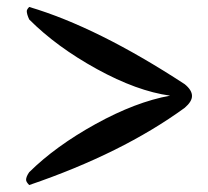

<svg xmlns="http://www.w3.org/2000/svg" viewBox="-20 -594 598 552"><path d="M55 -77Q55 -86 64 -99Q140 -174 255 -237.5Q370 -301 469 -319Q374 -332 258.5 -395.5Q143 -459 64 -538Q57 -553 57 -562Q57 -567 64 -574Q260 -516 511 -352Q532 -335 532 -318Q532 -302 511 -284Q331 -153 64 -62Q55 -71 55 -77Z"/></svg>

Font: Gorditas
Style: Regular
Weight: 400
Designer: Gustavo Dipre (gbrenda1987@gmail.com)
Foundry: Gustavo Dipre (gbrenda1987@gmail.com)
Version: Version 1.001